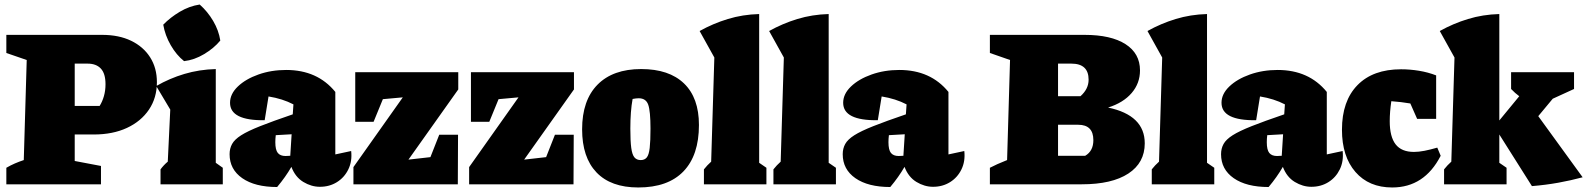

<svg xmlns="http://www.w3.org/2000/svg" viewBox="-20 -814 7010 848"><path d="M431 -660Q505 -660 559 -634Q613 -608 643 -561Q673 -514 673 -451Q673 -382 638 -330Q603 -278 540.5 -249Q478 -220 394 -220H310V-103L426 -81V0H8V-73Q27 -84 45.5 -92Q64 -100 85 -107L98 -549L8 -580V-660ZM367 -533H310V-346H420Q432 -365 439 -389.5Q446 -414 446 -442Q446 -489 425.5 -511Q405 -533 367 -533Z M689 0V-66Q703 -85 721 -100L732 -330L670 -434Q729 -468 794.5 -487.5Q860 -507 933 -509V-95L964 -73V0ZM862 -794Q897 -763 921.5 -721.5Q946 -680 953 -635Q925 -601 881.5 -575Q838 -549 793 -544Q759 -571 734 -614.5Q709 -658 701 -705Q732 -737 774 -762Q816 -787 862 -794Z M1204 12Q1106 12 1050 -27Q994 -66 994 -133Q994 -158 1005 -178Q1016 -198 1045 -216.5Q1074 -235 1129.5 -257Q1185 -279 1273 -309L1276 -353Q1228 -378 1166 -388L1149 -283Q996 -281 996 -360Q996 -399 1030.5 -432Q1065 -465 1121.5 -485Q1178 -505 1244 -505Q1382 -505 1461 -408V-132L1531 -147Q1536 -102 1518.5 -66Q1501 -30 1468 -9.5Q1435 11 1393 11Q1355 11 1319.5 -10.5Q1284 -32 1267 -77Q1241 -32 1204 12ZM1196 -186Q1196 -152 1207 -138.5Q1218 -125 1241 -125Q1252 -125 1262 -126L1268 -221L1198 -217Q1196 -201 1196 -186Z M1541 0V-76L1759 -384L1671 -376L1630 -276H1549V-495H2004V-419L1784 -109L1881 -120L1920 -219H2003L2002 0Z M2052 0V-76L2270 -384L2182 -376L2141 -276H2060V-495H2515V-419L2295 -109L2392 -120L2431 -219H2514L2513 0Z M2799 14Q2678 14 2614.5 -52.5Q2551 -119 2551 -243Q2551 -371 2619 -440Q2687 -509 2812 -509Q2935 -509 3001 -445.5Q3067 -382 3067 -262Q3067 -128 2998.5 -57Q2930 14 2799 14ZM2810 -107Q2827 -107 2836.5 -118.5Q2846 -130 2849.5 -160.5Q2853 -191 2853 -246Q2853 -323 2843 -351.5Q2833 -380 2801 -380Q2790 -380 2774 -377Q2764 -323 2764 -246Q2764 -191 2768 -161Q2772 -131 2782 -119Q2792 -107 2810 -107Z M3089 0V-66Q3096 -75 3104 -83.5Q3112 -92 3121 -100L3135 -560L3070 -677Q3129 -710 3194.5 -730Q3260 -750 3333 -752V-95L3365 -73V0Z M3396 0V-66Q3403 -75 3411 -83.5Q3419 -92 3428 -100L3442 -560L3377 -677Q3436 -710 3501.5 -730Q3567 -750 3640 -752V-95L3672 -73V0Z M3912 12Q3814 12 3758 -27Q3702 -66 3702 -133Q3702 -158 3713 -178Q3724 -198 3753 -216.5Q3782 -235 3837.5 -257Q3893 -279 3981 -309L3984 -353Q3936 -378 3874 -388L3857 -283Q3704 -281 3704 -360Q3704 -399 3738.5 -432Q3773 -465 3829.5 -485Q3886 -505 3952 -505Q4090 -505 4169 -408V-132L4239 -147Q4244 -102 4226.5 -66Q4209 -30 4176 -9.5Q4143 11 4101 11Q4063 11 4027.5 -10.5Q3992 -32 3975 -77Q3949 -32 3912 12ZM3904 -186Q3904 -152 3915 -138.5Q3926 -125 3949 -125Q3960 -125 3970 -126L3976 -221L3906 -217Q3904 -201 3904 -186Z M4874 -339Q5036 -305 5036 -181Q5036 -95 4963.5 -47.5Q4891 0 4758 0H4352V-73Q4367 -81 4385 -89Q4403 -97 4428 -107L4441 -549L4352 -580V-660H4770Q4887 -660 4951 -619Q5015 -578 5015 -503Q5015 -446 4978 -403Q4941 -360 4874 -339ZM4712 -533H4653V-389H4752Q4788 -421 4788 -462Q4788 -533 4712 -533ZM4742 -263H4653V-126H4773Q4809 -147 4809 -195Q4809 -263 4742 -263Z M5067 0V-66Q5074 -75 5082 -83.5Q5090 -92 5099 -100L5113 -560L5048 -677Q5107 -710 5172.5 -730Q5238 -750 5311 -752V-95L5343 -73V0Z M5583 12Q5485 12 5429 -27Q5373 -66 5373 -133Q5373 -158 5384 -178Q5395 -198 5424 -216.5Q5453 -235 5508.5 -257Q5564 -279 5652 -309L5655 -353Q5607 -378 5545 -388L5528 -283Q5375 -281 5375 -360Q5375 -399 5409.5 -432Q5444 -465 5500.5 -485Q5557 -505 5623 -505Q5761 -505 5840 -408V-132L5910 -147Q5915 -102 5897.5 -66Q5880 -30 5847 -9.5Q5814 11 5772 11Q5734 11 5698.5 -10.5Q5663 -32 5646 -77Q5620 -32 5583 12ZM5575 -186Q5575 -152 5586 -138.5Q5597 -125 5620 -125Q5631 -125 5641 -126L5647 -221L5577 -217Q5575 -201 5575 -186Z M6129 14Q6026 14 5966.5 -54.5Q5907 -123 5907 -241Q5907 -368 5975.5 -438Q6044 -508 6168 -508Q6207 -508 6247 -501.5Q6287 -495 6323 -481V-289H6239L6209 -357Q6168 -364 6125 -367Q6118 -320 6118 -279Q6118 -210 6144 -176.5Q6170 -143 6225 -143Q6246 -143 6271.5 -148Q6297 -153 6328 -162L6343 -126Q6271 14 6129 14Z M6358 0V-66Q6365 -75 6373 -83.5Q6381 -92 6390 -100L6404 -560L6339 -677Q6398 -710 6463.5 -730Q6529 -750 6602 -752V-282L6690 -389Q6671 -403 6654 -421V-495H6932V-421L6838 -378L6774 -301L6970 -31Q6918 -17 6862.5 -7Q6807 3 6746 8L6602 -220V-95L6634 -73V0Z"/></svg>

Font: Piazzolla Black
Style: Regular
Weight: 900
Designer: Juan Pablo del Peral
Foundry: Huerta Tipografica
Version: Version 1.330